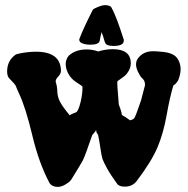

<svg xmlns="http://www.w3.org/2000/svg" viewBox="-20 -731 735 749"><path d="M376 -605.5Q370.1 -580.1 369.1 -572.3Q366.2 -556.6 332 -556.6Q315.4 -556.6 302.2 -561.5Q289.1 -566.4 289.1 -576.2Q289.1 -577.1 290 -580.1Q304.7 -619.1 341.8 -692.4Q343.8 -695.3 347.7 -697.3Q375 -710.9 388.7 -710.9Q410.2 -710.9 415 -701.2Q428.7 -676.8 447.3 -623Q457 -595.7 462.9 -576.2Q462.9 -574.2 462.9 -572.3Q462.9 -551.8 422.9 -551.8Q395.5 -551.8 390.6 -563.5Q388.7 -566.4 386.7 -574.2Q384.8 -582 381.8 -590.8Q378.9 -599.6 376 -605.5ZM490.2 -484.4Q490.2 -468.8 482.4 -455.1Q474.6 -441.4 464.8 -433.6Q455.1 -425.8 446.8 -420.4Q438.5 -415 438.5 -414.1L437.5 -411.1Q437.5 -408.2 437.5 -406.2Q437.5 -396.5 440.4 -362.8Q443.4 -329.1 443.4 -323.2Q449.2 -308.6 452.1 -298.3Q455.1 -288.1 454.6 -286.6Q454.1 -285.2 456.1 -282.7Q458 -280.3 459 -280.3Q460 -280.3 468.3 -274.9Q476.6 -269.5 487.3 -261.7Q501 -264.6 505.4 -272.5Q509.8 -280.3 522.5 -317.4Q527.3 -331.1 530.3 -339.8Q545.9 -397.5 545.9 -399.4Q545.9 -406.2 543 -415Q541 -419.9 533.7 -426.8Q526.4 -433.6 517.6 -452.1Q510.7 -467.8 510.7 -479.5Q510.7 -495.1 519.5 -504.9Q540 -531.2 577.1 -531.2Q589.8 -531.2 607.4 -529.3Q653.3 -526.4 669.9 -505.9Q684.6 -486.3 684.6 -461.9Q684.6 -445.3 678.7 -427.7Q675.8 -417 669.9 -409.7Q664.1 -402.3 660.2 -400.4L656.2 -397.5Q642.6 -352.5 629.9 -281.2Q617.2 -210 594.2 -155.8Q571.3 -101.6 513.7 -25.4Q497.1 -2.9 466.8 -2.9Q444.3 -2.9 436.5 -14.6Q410.2 -50.8 397 -75.2Q383.8 -99.6 379.9 -110.8Q376 -122.1 371.6 -153.3Q367.2 -184.6 362.3 -206.1Q354.5 -213.9 355.5 -223.6Q349.6 -214.8 339.8 -204.1Q311.5 -121.1 302.7 -104.5Q295.9 -91.8 259.8 -33.2Q257.8 -29.3 252 -23.4Q246.1 -17.6 232.4 -9.8Q218.8 -2 205.1 -2Q182.6 -2 172.9 -17.6Q131.8 -94.7 106 -203.1Q80.1 -311.5 54.7 -365.2Q49.8 -375 46.4 -383.8Q43 -392.6 41.5 -396Q40 -399.4 34.2 -406.2Q28.3 -413.1 16.6 -424.8Q7.8 -433.6 7.8 -452.1Q7.8 -495.1 42 -518.6Q43.9 -519.5 54.2 -522Q64.5 -524.4 83.5 -526.9Q102.5 -529.3 120.1 -529.3Q217.8 -529.3 217.8 -453.1Q216.8 -442.4 207 -432.1Q197.3 -421.9 197.3 -415Q197.3 -410.2 198.2 -408.2Q203.1 -393.6 203.6 -374Q204.1 -354.5 213.4 -335.4Q222.7 -316.4 252 -281.2Q258.8 -286.1 267.1 -289.1Q275.4 -292 278.3 -293.9Q281.2 -295.9 285.6 -305.2Q290 -314.5 294.9 -335Q301.8 -364.3 301.8 -390.6V-392.6Q299.8 -396.5 277.8 -410.2Q255.9 -423.8 244.1 -448.2Q236.3 -465.8 236.3 -481.4Q236.3 -499 248 -513.7Q274.4 -538.1 318.4 -538.1Q340.8 -538.1 363.3 -530.3Q391.6 -539.1 419.9 -539.1Q490.2 -539.1 490.2 -484.4Z"/></svg>

Font: Essays1743
Style: Bold
Weight: 700
Designer: Based on the typeface in a 1743 English translation of the essays of Montaigne.  PostScript/TrueType font designed by Jo
Version: Version 002.100